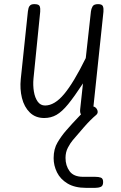

<svg xmlns="http://www.w3.org/2000/svg" viewBox="-20 -561 586 929"><path d="M194 10Q151.5 10 124.2 -16.8Q97 -43.5 86.2 -86.8Q75.5 -130 80.5 -178.5L115 -506Q116 -514.5 118.2 -522.5Q120.5 -530.5 126.8 -535.8Q133 -541 146.5 -541Q168.5 -541 172.2 -530.5Q176 -520 174.5 -504L142 -180.5Q139 -148 144 -118Q149 -88 162.5 -69.2Q176 -50.5 198 -50.5Q244 -50.5 290.2 -105.8Q336.5 -161 395 -280L420 -506Q421.5 -518.5 427.8 -529.8Q434 -541 454.5 -541Q474 -541 478 -530.5Q482 -520 480.5 -504L431 -35Q429 -16.5 420.5 -8.2Q412 0 394.5 0Q378.5 0 372.2 -7.5Q366 -15 368 -33L381.5 -157.5Q339.5 -93.5 309.8 -57Q280 -20.5 253.2 -5.2Q226.5 10 194 10ZM397 348Q342 348 307 327Q272 306 255.8 273Q239.5 240 239.5 204Q239.5 159.5 258.8 127.5Q278 95.5 300 70.5Q311 57.5 330 36.8Q349 16 368.8 -4.5Q388.5 -25 401 -35.5Q412.5 -44 416.8 -45Q421 -46 427.5 -46Q437.5 -46 444.5 -38.5Q451.5 -31 452.5 -21.5Q453.5 -12 445.5 -5Q418 18 386.5 54Q355 90 331.5 118Q320.5 131 308.8 153Q297 175 297 203Q297 240.5 316.8 267.5Q336.5 294.5 382 294.5H440Q457.5 294.5 468.2 298.5Q479 302.5 479 320Q479 338.5 467.5 343.2Q456 348 440 348Z"/></svg>

Font: Edu NSW ACT Hand Pre
Style: Regular
Weight: 400
Designer: Tina and Corey Anderson, Eben Sorkin, Mirko Velimirovic
Foundry: Sorkin Type Co.
Version: Version 2.000